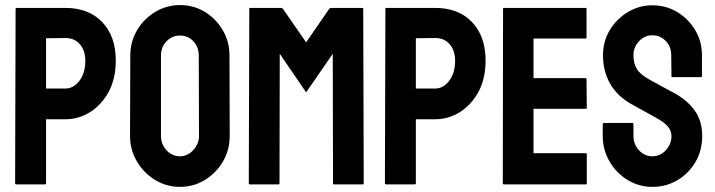

<svg xmlns="http://www.w3.org/2000/svg" viewBox="-20 -727 2818 757"><path d="M156.7 0H44.4Q39.6 0 39.6 -4.9L41.5 -691.9Q41.5 -695.8 45.4 -695.8H237.8Q329.6 -695.8 383.1 -639.9Q436.5 -584 436.5 -487.8Q436.5 -417.5 408.7 -365.2Q380.4 -313.5 335.4 -285.2Q290.5 -256.8 237.8 -256.8H161.6V-4.9Q161.6 0 156.7 0ZM237.8 -577.1 161.6 -576.2V-377.9H237.8Q269.5 -377.9 293 -408.4Q316.4 -439 316.4 -487.8Q316.4 -526.9 295.4 -552Q274.4 -577.1 237.8 -577.1Z M689.5 9.8Q636.2 9.8 591.3 -17.6Q546.9 -44.9 519.8 -90.6Q492.7 -136.2 492.7 -190.9L493.7 -507.8Q493.7 -563.5 520.5 -607.9Q546.9 -652.8 591.8 -679.9Q636.7 -707 689.5 -707Q744.1 -707 787.6 -680.2Q831.5 -653.3 858.2 -608.2Q884.8 -563 884.8 -507.8L885.7 -190.9Q885.7 -136.2 859.4 -90.8Q832.5 -44.9 788.1 -17.6Q743.7 9.8 689.5 9.8ZM689.5 -110.8Q719.7 -110.8 742.2 -135.5Q764.6 -160.2 764.6 -190.9L763.7 -507.8Q763.7 -541 742.7 -564Q721.7 -586.9 689.5 -586.9Q658.7 -586.9 636.7 -564.5Q614.7 -542 614.7 -507.8V-190.9Q614.7 -158.2 636.7 -134.5Q658.7 -110.8 689.5 -110.8Z M1078.1 0H964.8Q960.9 0 960.9 -4.9L962.9 -691.9Q962.9 -695.8 966.8 -695.8H1088.9Q1092.8 -695.8 1095.7 -691.9L1187 -560.1L1277.8 -691.9Q1280.8 -695.8 1285.2 -695.8H1407.7Q1412.1 -695.8 1412.1 -691.9L1414.1 -4.9Q1414.1 0 1410.2 0H1296.9Q1293 0 1293 -4.9L1292 -515.1L1187 -362.8L1083 -515.1L1082 -4.9Q1082 0 1078.1 0Z M1614.7 0H1502.4Q1497.6 0 1497.6 -4.9L1499.5 -691.9Q1499.5 -695.8 1503.4 -695.8H1695.8Q1787.6 -695.8 1841.1 -639.9Q1894.5 -584 1894.5 -487.8Q1894.5 -417.5 1866.7 -365.2Q1838.4 -313.5 1793.5 -285.2Q1748.5 -256.8 1695.8 -256.8H1619.6V-4.9Q1619.6 0 1614.7 0ZM1695.8 -577.1 1619.6 -576.2V-377.9H1695.8Q1727.5 -377.9 1751 -408.4Q1774.4 -439 1774.4 -487.8Q1774.4 -526.9 1753.4 -552Q1732.4 -577.1 1695.8 -577.1Z M2289.6 0H1966.3Q1962.4 0 1962.4 -4.9L1963.4 -691.9Q1963.4 -695.8 1967.3 -695.8H2288.6Q2292.5 -695.8 2292.5 -690.9V-579.1Q2292.5 -575.2 2288.6 -575.2H2083.5V-418.9H2288.6Q2292.5 -418.9 2292.5 -415L2293.5 -301.8Q2293.5 -297.9 2289.6 -297.9H2083.5V-123H2289.6Q2293.5 -123 2293.5 -118.2V-3.9Q2293.5 0 2289.6 0Z M2552.2 9.8Q2499 9.8 2454.1 -17.6Q2409.7 -44.9 2383.1 -90.6Q2356.4 -136.2 2356.4 -190.9V-236.8Q2356.4 -242.2 2361.3 -242.2H2473.6Q2477.5 -242.2 2477.5 -236.8V-190.9Q2477.5 -158.2 2499.5 -134.5Q2521.5 -110.8 2552.2 -110.8Q2583.5 -110.8 2605.5 -135Q2627.4 -159.2 2627.4 -190.9Q2627.4 -227.5 2579.6 -254.9Q2571.8 -259.8 2559.3 -266.8Q2546.9 -273.9 2529.8 -283.2Q2512.7 -292.5 2496.6 -301.5Q2480.5 -310.5 2465.3 -318.8Q2410.6 -351.1 2384 -399.7Q2357.4 -448.2 2357.4 -508.8Q2357.4 -564.5 2384.8 -609.4Q2412.1 -653.8 2456.3 -679.9Q2500.5 -706.1 2552.2 -706.1Q2605.5 -706.1 2649.9 -679.7Q2694.3 -652.8 2720.9 -608.4Q2747.6 -564 2747.6 -508.8V-426.8Q2747.6 -422.9 2743.7 -422.9H2631.3Q2627.4 -422.9 2627.4 -426.8L2626.5 -508.8Q2626.5 -543.9 2604.5 -565.9Q2582.5 -587.9 2552.2 -587.9Q2521.5 -587.9 2499.5 -564.5Q2477.5 -541 2477.5 -508.8Q2477.5 -476.1 2491.5 -454.1Q2505.4 -432.1 2542.5 -412.1Q2546.4 -410.2 2560.5 -402.3Q2574.7 -394.5 2592 -385Q2609.4 -375.5 2623.5 -367.9Q2637.7 -360.4 2640.6 -358.9Q2690.4 -331.1 2719.5 -290.5Q2748.5 -250 2748.5 -190.9Q2748.5 -133.8 2722.2 -88.4Q2695.3 -43 2650.9 -16.6Q2606.4 9.8 2552.2 9.8Z"/></svg>

Font: WRV
Style: Display
Weight: 400
Designer: Will Viles x Danh Hong
Version: Version 8.001; ttfautohint (v1.8.3)